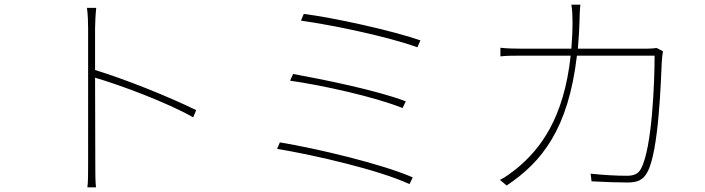

<svg xmlns="http://www.w3.org/2000/svg" viewBox="-20 -791 3040 828"><path d="M826 -316C706 -375 521 -449 390 -489V-669C390 -688 392 -731 395 -757H355C359 -730 360 -690 360 -669V-81C360 -46 360 -8 357 17H394C391 -8 391 -46 391 -81L390 -456C499 -424 701 -349 813 -285Z M1278 -702C1414 -683 1654 -633 1780 -587L1793 -617C1668 -660 1418 -715 1290 -731ZM1231 -443C1367 -424 1598 -373 1716 -325L1730 -354C1604 -402 1375 -448 1244 -472ZM1175 -149C1338 -122 1615 -58 1746 3L1760 -26C1624 -85 1349 -150 1187 -177Z M2812 -584C2801 -583 2789 -581 2761 -581H2472C2475 -618 2478 -657 2479 -698C2480 -722 2480 -748 2483 -771H2444C2448 -748 2449 -720 2449 -697C2449 -656 2447 -617 2444 -581H2236C2197 -581 2166 -582 2138 -585V-548C2167 -551 2192 -551 2237 -551H2441C2412 -281 2310 -148 2209 -65C2189 -49 2159 -26 2136 -15L2165 9C2318 -93 2431 -236 2468 -551H2803C2803 -445 2793 -152 2744 -63C2732 -39 2709 -33 2684 -33C2637 -33 2585 -36 2527 -42L2531 -9C2587 -6 2643 -4 2686 -4C2729 -4 2753 -14 2772 -49C2821 -138 2830 -442 2834 -525C2835 -540 2836 -551 2839 -570Z"/></svg>

Font: SSpoqa Han Sans Neo Thin
Style: Regular
Weight: 100
Designer: [Spoqa Han Sans Neo] Dong-huui Kim  Younghwa Kang  Yujin Lee  [Noto Sans] Ryoko NISHIZUKA  (kana & ideographs); Paul D. 
Foundry: Spoqa (http://www.spoqa-han-sans.com)
Version: Version 1.000